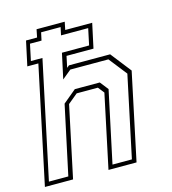

<svg xmlns="http://www.w3.org/2000/svg" viewBox="-111 -841 834 932"><g transform="rotate(-15 306.0 -375.0)"><path d="M-0.5 0 124 -587.5H68.5L95 -710.5H150.5L158.5 -750H300L292 -710.5H427.5L401 -587.5H265.5L253.5 -530.5L265 -540H472L552.5 -437L460 0H319L397 -368L372.5 -399H266L217 -358.5L141 0ZM25 -20H122.5L196.5 -366L262.5 -421H388L421 -379L344.5 -20H442L528.5 -428L457.5 -518.5H266L220.5 -481L248 -608H384.5L402 -690.5H265.5L274 -730H176L167.5 -690.5H109.5L92 -608H150Z"/></g></svg>

Font: Tourney Expanded ExtraLight
Style: Italic
Weight: 200
Width: 7
Italic angle: -12°
Designer: Tyler Finck
Foundry: Etcetera Type Co
Version: Version 1.010; ttfautohint (v1.8.3)